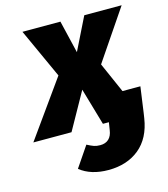

<svg xmlns="http://www.w3.org/2000/svg" viewBox="-164 -621 816 933"><g transform="rotate(-15 243.5 -154.5)"><path d="M431 -129H521L503 0L499 26Q484 123 422.5 173.5Q361 224 267 224Q179 224 124 180L194 77Q215 88 228 92.5Q241 97 259 97Q286 97 302 82Q318 67 322 38L328 0H298L244 -186L140 0H-52L150 -283L36 -533H227L266 -369L347 -533H535L364 -281Z"/></g></svg>

Font: Trujillo ExtraBold
Style: Italic
Weight: 800
Italic angle: -8°
Designer: Fira Sans original fonts by bBox Type GmbH, Carrois Corporate GbR, & Edenspiekermann AG / Changes by Cristiano Sobral
Foundry: Fira Sans original fonts by bBox Type GmbH, Carrois Corporate GbR, & Edenspiekermann AG / Changes by Cristiano Sobral
Version: Version 4.301;July 28, 2020;FontCreator 13.0.0.2655 64-bit